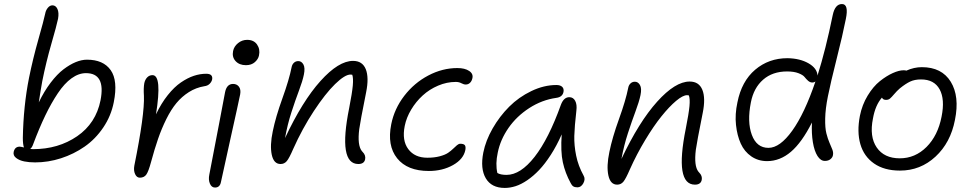

<svg xmlns="http://www.w3.org/2000/svg" viewBox="-20 -843 4753 940"><path d="M151.9 -47.9Q122.6 -47.9 98.6 -52.7Q74.7 -57.6 59.1 -69.6Q43.5 -81.5 46.9 -99.1Q52.7 -125 76.2 -125Q81.5 -125 97.2 -121.1Q91.8 -136.7 91.8 -168Q94.7 -324.2 122.1 -461.9Q141.1 -555.7 168 -650.4Q194.8 -745.1 201.2 -775.9Q204.1 -792.5 214.1 -804.7Q224.1 -816.9 236.8 -816.9Q252.9 -816.9 261.2 -799.1Q269.5 -781.2 264.2 -751Q257.3 -717.8 231.4 -628.2Q205.6 -538.6 187 -445.8Q180.2 -409.2 169.9 -341.8Q196.3 -396.5 228 -438.2Q259.8 -480 291 -503.7Q322.3 -527.3 351.1 -539.1Q379.9 -550.8 405.8 -550.8Q485.8 -550.8 522 -499.5Q558.1 -448.2 537.1 -342.8Q523.9 -275.4 485.6 -218.8Q447.3 -162.1 394.3 -125.2Q341.3 -88.4 278.6 -68.1Q215.8 -47.9 151.9 -47.9ZM142.1 -136.2Q136.7 -120.6 127.9 -113.8Q132.8 -112.8 142.1 -112.8Q265.6 -112.8 357.7 -176Q449.7 -239.3 472.2 -352.1Q498 -484.9 400.9 -484.9Q365.2 -484.9 330.3 -459.7Q295.4 -434.6 263.2 -386.5Q231 -338.4 201.7 -277.6Q172.4 -216.8 142.1 -136.2Z M664.6 26.9Q649.4 26.9 641.4 9.3Q633.3 -8.3 637.7 -32.2Q688.5 -283.2 684.6 -374Q682.1 -411.1 686.5 -436Q690.4 -453.6 700.9 -464.4Q711.4 -475.1 726.6 -475.1Q774.4 -475.1 743.7 -283.2Q769.5 -337.4 801.3 -377.2Q833 -417 865.5 -439.2Q897.9 -461.4 928.7 -471.7Q959.5 -481.9 989.3 -481.9Q1007.3 -481.9 1014.2 -474.4Q1021 -466.8 1018.6 -454.1Q1016.1 -442.4 1006.3 -432.6Q996.6 -422.9 980.5 -420.9Q939.5 -414.1 904.8 -392.1Q870.1 -370.1 843.8 -338.4Q817.4 -306.6 794.2 -259.8Q771 -212.9 753.9 -163.3Q736.8 -113.8 719.2 -48.8Q707 -3.4 696.3 11.7Q685.5 26.9 664.6 26.9Z M1184.1 -523.9Q1151.9 -523.9 1133.5 -543.7Q1115.2 -563.5 1121.1 -592.8Q1125.5 -615.7 1145.3 -631.8Q1165 -647.9 1189.9 -647.9Q1222.7 -647.9 1238.5 -625Q1254.4 -602.1 1248 -571.8Q1244.6 -553.7 1227.8 -538.8Q1210.9 -523.9 1184.1 -523.9ZM1032.7 75.2Q1015.6 75.2 1007.6 55.9Q999.5 36.6 1004.9 11.2Q1030.3 -117.2 1052.7 -237.5Q1075.2 -357.9 1082 -392.1Q1090.3 -432.1 1121.1 -432.1Q1139.6 -432.1 1149.9 -418.5Q1160.2 -404.8 1155.8 -380.9Q1147.5 -339.4 1108.6 -165.3Q1069.8 8.8 1062 46.9Q1057.1 75.2 1032.7 75.2Z M1734.4 -40Q1634.3 -40 1689.5 -314Q1704.1 -388.7 1707.3 -424.6Q1710.4 -460.4 1704.6 -477.1Q1702.6 -478 1695.8 -478Q1668.5 -478 1620.6 -431.4Q1572.8 -384.8 1516.4 -299.1Q1460 -213.4 1415.5 -113.8Q1396 -68.4 1384 -54.2Q1372.1 -40 1353.5 -40Q1320.3 -40 1310.5 -85.4Q1300.8 -130.9 1315.4 -200.2Q1329.6 -270 1362.5 -361.3Q1395.5 -452.6 1407.7 -514.2Q1410.2 -527.3 1418.9 -535.6Q1427.7 -543.9 1440.4 -543.9Q1456.1 -543.9 1465.3 -527.6Q1474.6 -511.2 1467.8 -478Q1461.4 -446.3 1443.6 -399.2Q1425.8 -352.1 1406.5 -292.5Q1387.2 -232.9 1375.5 -167Q1460.4 -348.1 1549.1 -446.5Q1637.7 -544.9 1708.5 -544.9Q1754.4 -544.9 1770.8 -504.2Q1787.1 -463.4 1772.5 -391.1Q1743.2 -244.6 1738.8 -210.9Q1729 -131.8 1751.5 -103.5Q1753.4 -101.1 1755.4 -99.1Q1771.5 -83 1767.6 -63Q1762.7 -40 1734.4 -40Z M2079.6 -5.9Q1974.1 -5.9 1924.3 -68.1Q1874.5 -130.4 1895.5 -234.9Q1910.6 -310.5 1959.2 -373.8Q2007.8 -437 2076.9 -473.4Q2146 -509.8 2219.2 -509.8Q2255.9 -509.8 2277.1 -495.6Q2298.3 -481.4 2292.5 -459Q2289.6 -445.8 2281 -437.5Q2272.5 -429.2 2260.3 -429.2Q2250.5 -429.2 2238.8 -435.5Q2227.1 -441.9 2211.4 -441.9Q2167.5 -441.9 2125 -423.8Q2082.5 -405.8 2049.6 -375.7Q2016.6 -345.7 1993.2 -306.6Q1969.7 -267.6 1961.4 -226.1Q1947.3 -155.3 1978.8 -113Q2010.3 -70.8 2072.3 -70.8Q2106.4 -70.8 2133.1 -77.9Q2159.7 -85 2174.1 -95Q2188.5 -105 2198.7 -115Q2209 -125 2217.3 -132.1Q2225.6 -139.2 2233.4 -139.2Q2250 -139.2 2255.6 -132.3Q2261.2 -125.5 2258.3 -108.9Q2249.5 -64 2198 -34.9Q2146.5 -5.9 2079.6 -5.9Z M2451.2 77.1Q2386.2 77.1 2358.4 30Q2330.6 -17.1 2346.2 -96.2Q2357.9 -154.8 2391.8 -214.1Q2425.8 -273.4 2472.9 -320.6Q2520 -367.7 2581.5 -397.2Q2643.1 -426.8 2704.1 -426.8Q2722.7 -426.8 2732.2 -418Q2741.7 -409.2 2738.8 -393.1Q2733.9 -367.7 2703.1 -363.8Q2633.3 -354 2571.3 -314Q2509.3 -273.9 2469.5 -216.6Q2429.7 -159.2 2417 -96.2Q2404.8 -40.5 2415 3.9Q2430.2 13.2 2460 13.2Q2528.3 13.2 2597.4 -75.2Q2666.5 -163.6 2726.1 -330.1Q2740.2 -367.2 2767.1 -367.2Q2786.6 -367.2 2796.1 -349.1Q2805.7 -331.1 2801.8 -300.8Q2793 -224.6 2791.7 -177.7Q2790.5 -130.9 2800.8 -80.8Q2811 -30.8 2836.9 16.1Q2847.2 33.2 2836.2 53.7Q2825.2 74.2 2807.1 74.2Q2793.9 74.2 2786.6 69.3Q2779.3 64.5 2773.9 53.2Q2747.1 4.4 2735.6 -48.1Q2724.1 -100.6 2730 -185.1Q2705.6 -129.9 2676.8 -85.2Q2647.9 -40.5 2619.6 -10.7Q2591.3 19 2561.5 39.3Q2531.7 59.6 2504.4 68.4Q2477.1 77.1 2451.2 77.1Z M3382.3 61Q3282.2 61 3337.4 -212.9Q3352.1 -286.6 3355.5 -323Q3358.9 -359.4 3352.5 -376Q3351.1 -376 3348.1 -376.5Q3345.2 -377 3343.8 -377Q3323.2 -377 3289.8 -348.9Q3256.3 -320.8 3218.3 -273.4Q3180.2 -226.1 3138.7 -157.2Q3097.2 -88.4 3063.5 -13.2Q3043.9 32.2 3032 46.6Q3020 61 3001.5 61Q2968.3 61 2958.5 15.9Q2948.7 -29.3 2963.4 -99.1Q2977.5 -168.9 3010.5 -260.3Q3043.5 -351.6 3055.7 -413.1Q3058.1 -426.3 3066.9 -434.6Q3075.7 -442.9 3088.4 -442.9Q3104 -442.9 3113.3 -426.5Q3122.6 -410.2 3115.7 -377Q3108.9 -344.7 3091.3 -297.6Q3073.7 -250.5 3054.2 -190.9Q3034.7 -131.3 3022.5 -64.9Q3108.4 -246.6 3197.3 -345.2Q3286.1 -443.8 3356.4 -443.8Q3402.3 -443.8 3418.7 -403.1Q3435.1 -362.3 3420.4 -290Q3391.1 -143.6 3386.7 -109.9Q3377 -30.8 3399.4 -2.4Q3401.4 0 3403.3 2Q3419.4 18.1 3415.5 38.1Q3410.6 61 3382.3 61Z M3735.4 -54.2Q3691.9 -54.2 3658.2 -77.4Q3624.5 -100.6 3606.7 -139.9Q3588.9 -179.2 3583.3 -231.4Q3577.6 -283.7 3590.3 -341.8Q3610.8 -445.3 3677.2 -501.7Q3743.7 -558.1 3835.4 -558.1Q3896.5 -557.1 3938.5 -533Q3980.5 -508.8 3982.4 -473.1Q4022.5 -600.1 4057.1 -770Q4068.4 -823.2 4102.1 -823.2Q4136.2 -823.2 4121.1 -750Q4105.5 -670.9 4075.9 -554.2Q4046.4 -437.5 4033.2 -371.1Q4021 -310.5 4020 -263.4Q4019 -216.3 4025.9 -189.7Q4032.7 -163.1 4041 -144.3Q4049.3 -125.5 4054.9 -111.1Q4060.5 -96.7 4058.1 -84Q4056.6 -72.8 4046.1 -64Q4035.6 -55.2 4019 -55.2Q3998 -54.7 3982.4 -79.1Q3966.8 -103.5 3959.7 -146.5Q3952.6 -189.5 3955.1 -243.2Q3905.8 -145.5 3852.3 -99.9Q3798.8 -54.2 3735.4 -54.2ZM3656.2 -341.8Q3637.2 -246.1 3660.9 -182.6Q3684.6 -119.1 3742.2 -119.1Q3798.3 -119.1 3858.6 -203.1Q3918.9 -287.1 3972.2 -443.8Q3965.8 -439 3957.5 -439Q3945.8 -439 3936.3 -447.5Q3926.8 -456.1 3918.9 -466.1Q3911.1 -476.1 3889.2 -484.6Q3867.2 -493.2 3833.5 -493.2Q3762.2 -493.2 3716.1 -452.9Q3669.9 -412.6 3656.2 -341.8Z M4386.2 -7.8Q4309.1 -7.8 4259.3 -42.5Q4209.5 -77.1 4192.1 -137.5Q4174.8 -197.8 4189.9 -275.9Q4200.7 -330.1 4228 -375Q4255.4 -419.9 4287.6 -445.6Q4319.8 -471.2 4350.6 -485.1Q4381.3 -499 4404.3 -499Q4413.1 -499 4417 -497.1Q4455.1 -514.2 4493.2 -514.2Q4590.8 -514.2 4634.8 -442.6Q4678.7 -371.1 4655.3 -255.9Q4633.8 -144.5 4560.1 -76.2Q4486.3 -7.8 4386.2 -7.8ZM4253.9 -263.2Q4235.8 -174.3 4272.2 -121.1Q4308.6 -67.9 4385.3 -67.9Q4460.4 -67.9 4516.1 -123.5Q4571.8 -179.2 4589.8 -272Q4606.9 -356.9 4580.3 -405.5Q4553.7 -454.1 4489.3 -454.1Q4458 -454.1 4435.8 -443.6Q4413.6 -433.1 4385.3 -410.2Q4371.1 -397.9 4357.9 -382.3Q4344.7 -366.7 4337.2 -360.4Q4329.6 -354 4317.9 -354Q4302.7 -354 4297.9 -365.2Q4265.6 -328.6 4253.9 -263.2Z"/></svg>

Font: Shantell Sans Bouncy
Style: Italic
Weight: 300
Italic angle: -11.31°
Designer: Stephen Nixon, Anya Danilova, Shantell Martin
Foundry: Arrow Type
Version: Version 1.006;[9816181b4]